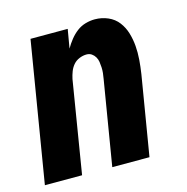

<svg xmlns="http://www.w3.org/2000/svg" viewBox="-84 -608 669 688"><g transform="rotate(-15 250.0 -264.0)"><path d="M0 0 86 -520H224L212 -450Q221 -466 233 -481Q245 -496 259.5 -507Q274 -518 291.5 -523Q309 -528 326 -528Q352 -528 375 -518Q398 -508 412.5 -489Q427 -470 434 -446.5Q441 -423 443 -398Q445 -373 443 -347Q441 -321 437 -295L388 0H250L302 -314Q304 -325 305 -335Q306 -345 305.5 -355.5Q305 -366 303.5 -376Q302 -386 297 -394.5Q292 -403 284 -408.5Q276 -414 265 -414Q252 -414 238.5 -408.5Q225 -403 216 -392.5Q207 -382 202 -369Q197 -356 194 -342L138 0Z"/></g></svg>

Font: Iosevka Term Curly Heavy
Style: Italic
Weight: 900
Italic angle: -9°
Designer: Belleve Invis
Foundry: Belleve Invis
Version: Version 32.3.0